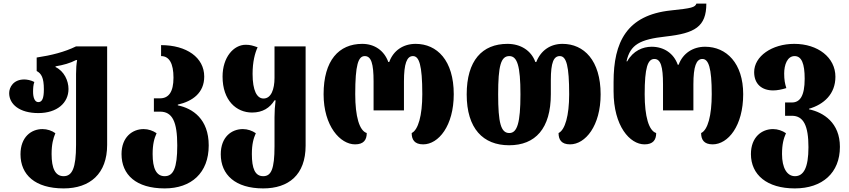

<svg xmlns="http://www.w3.org/2000/svg" viewBox="-20 -794 4723 1068"><path d="M334 254C481 254 576 172 576 12V-536H403C340 -505 265 -486 184 -474V-399C210 -385 224 -362 224 -297C224 -248 215 -226 193 -226C173 -226 164 -252 164 -283C164 -302 165 -322 171 -338C152 -348 130 -352 115 -352C55 -352 31 -309 31 -276C31 -214 89 -165 193 -165C298 -165 361 -222 361 -299C361 -345 337 -398 289 -421V-425C332 -432 371 -443 403 -460H409C405 -437 403 -413 403 -383V12C403 142 381 186 334 186C287 186 267 142 267 63C267 8 276 -24 288 -53C269 -67 243 -76 216 -76C154 -76 94 -32 94 64C94 178 175 254 334 254Z M896 254C1044 254 1141 168 1141 15C1141 -132 1052 -191 969 -208V-212C1052 -231 1116 -278 1116 -368C1116 -474 1018 -543 876 -543V-482C922 -482 945 -440 945 -362C945 -282 918 -247 870 -247H836V-173H870C939 -173 966 -117 966 15C966 142 944 186 896 186C849 186 829 142 829 63C829 8 838 -24 851 -53C831 -67 805 -76 779 -76C716 -76 656 -31 656 63C656 178 737 254 896 254Z M1444 254C1585 254 1680 179 1680 16V-536H1507V-361C1507 -297 1488 -246 1446 -246C1409 -246 1385 -290 1385 -383C1385 -450 1398 -499 1413 -531C1387 -540 1372 -545 1347 -545C1279 -545 1218 -475 1218 -368C1218 -235 1295 -168 1382 -168C1441 -168 1481 -194 1507 -236H1513C1509 -205 1507 -174 1507 -142V19C1507 148 1488 186 1444 186C1398 186 1381 142 1381 63C1381 8 1390 -24 1403 -53C1383 -67 1357 -76 1331 -76C1268 -76 1208 -32 1208 64C1208 178 1289 254 1444 254Z M1955 9C2003 9 2020 -16 2020 -54C1979 -67 1956 -146 1956 -270C1956 -434 1973 -482 2009 -482C2045 -482 2058 -440 2058 -341V-180H2227V-341C2227 -440 2243 -482 2277 -482C2311 -482 2329 -434 2329 -270C2329 -151 2306 -71 2270 -54C2270 -18 2285 9 2334 9C2419 9 2504 -94 2504 -270C2504 -458 2411 -550 2292 -550C2223 -550 2168 -513 2145 -449H2140C2117 -513 2063 -550 1995 -550C1865 -550 1780 -458 1780 -270C1780 -92 1873 9 1955 9Z M2812 14C2958 14 3044 -79 3044 -270V-348C3044 -447 3060 -482 3094 -482C3131 -482 3146 -426 3146 -269C3146 -151 3123 -71 3087 -54C3087 -18 3102 9 3151 9C3236 9 3321 -94 3321 -269C3321 -458 3228 -550 3109 -550C3041 -550 2988 -513 2963 -449H2958C2935 -513 2876 -550 2803 -550C2662 -550 2576 -457 2576 -269C2576 -79 2667 14 2812 14ZM2813 -54C2766 -54 2751 -111 2751 -269C2751 -428 2766 -482 2813 -482C2857 -482 2875 -428 2875 -269C2875 -111 2857 -54 2813 -54Z M3565 9C3613 9 3630 -16 3630 -54C3589 -67 3566 -146 3566 -270C3566 -418 3583 -466 3620 -466C3655 -466 3668 -424 3668 -325V-180H3837V-325C3837 -424 3853 -466 3887 -466C3921 -466 3939 -418 3939 -270C3939 -151 3917 -71 3880 -54C3880 -18 3895 9 3944 9C4030 9 4114 -94 4114 -270C4114 -442 4021 -534 3902 -534C3834 -534 3778 -497 3755 -434H3750C3728 -497 3673 -534 3605 -534C3556 -534 3502 -512 3469 -453H3465C3486 -546 3539 -575 3684 -591C3845 -609 3909 -645 3909 -774H3854C3846 -753 3828 -748 3712 -736C3466 -710 3393 -560 3393 -338V-286C3393 -92 3484 9 3565 9Z M4401 254C4555 254 4652 167 4652 23C4652 -111 4561 -169 4480 -186V-189C4563 -213 4627 -271 4627 -367C4627 -474 4530 -550 4398 -550C4274 -550 4175 -481 4175 -393C4175 -327 4217 -291 4281 -291C4303 -291 4328 -296 4354 -304C4346 -329 4342 -350 4342 -385C4342 -433 4359 -482 4400 -482C4439 -482 4456 -440 4456 -356C4456 -259 4429 -224 4385 -224H4347V-150H4385C4450 -150 4477 -94 4477 25C4477 139 4450 186 4402 186C4357 186 4330 139 4330 63C4330 8 4339 -24 4352 -53C4332 -67 4306 -76 4280 -76C4217 -76 4157 -31 4157 63C4157 178 4246 254 4401 254Z"/></svg>

Font: Noto Serif Georgian Condensed Black
Style: Regular
Weight: 900
Width: 3
Designer: Monotype Design Team, Akaki Razmadze
Foundry: Google LLC
Version: Version 2.003